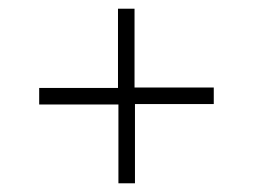

<svg xmlns="http://www.w3.org/2000/svg" viewBox="-20 -593 581 441"><path d="M471 -354H290V-172H252V-353H70V-391H251V-573H289V-392H471Z"/></svg>

Font: Morrison Thin
Style: Regular
Weight: 100
Designer: Pablo Impallari, Rodrigo Fuenzalida (Modified by Dan O. Williams)
Version: Version 0.03;June 6, 2019;FontCreator 11.5.0.2425 64-bit; tt